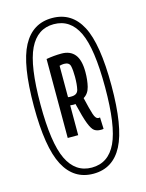

<svg xmlns="http://www.w3.org/2000/svg" viewBox="-106 -957 618 815"><g transform="rotate(-15 203.0 -550.0)"><path d="M203 -208Q117 -208 74.5 -288.5Q32 -369 32 -550Q32 -733 74.5 -812.5Q117 -892 203 -892Q289 -892 331 -812.5Q373 -733 373 -550Q373 -369 331 -288.5Q289 -208 203 -208ZM203 -235Q276 -235 310.5 -308Q345 -381 345 -550Q345 -720 310.5 -792.5Q276 -865 203 -865Q131 -865 96 -792.5Q61 -720 61 -550Q61 -381 96 -308Q131 -235 203 -235ZM280 -380Q264 -380 253 -387.5Q242 -395 231 -423Q220 -451 205 -514Q202 -513 196 -513Q193 -513 189.5 -513.5Q186 -514 182 -514V-383H136V-730Q153 -733 169.5 -734.5Q186 -736 203 -736Q241 -736 261 -711.5Q281 -687 281 -634Q281 -599 274 -570.5Q267 -542 245 -529Q257 -477 264.5 -454Q272 -431 285 -431Q289 -431 291 -432L293 -381Q289 -380 286 -380Q283 -380 280 -380ZM197 -549Q223 -549 228 -570.5Q233 -592 233 -626Q233 -655 229 -673Q225 -691 202 -691Q193 -691 182 -688V-550Q186 -549 189.5 -549Q193 -549 197 -549Z"/></g></svg>

Font: Georama ExtraCondensed
Style: Regular
Weight: 400
Width: 2
Designer: Jean-Baptiste Levee
Foundry: Production Type
Version: Version 1.000